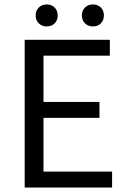

<svg xmlns="http://www.w3.org/2000/svg" viewBox="-20 -833 567 853"><path d="M89.7 0V-656.3H468V-585.6H173.2V-380H421.9V-309.3H173.2V-70.7H478V0ZM187.4 -715.5Q166.6 -715.5 152.5 -729.1Q138.4 -742.8 138.4 -764.4Q138.4 -786 152.5 -799.7Q166.6 -813.3 187.4 -813.3Q209.1 -813.3 222.7 -799.7Q236.3 -786 236.3 -764.4Q236.3 -742.8 222.7 -729.1Q209.1 -715.5 187.4 -715.5ZM392.6 -715.5Q371.9 -715.5 357.8 -729.1Q343.7 -742.8 343.7 -764.4Q343.7 -786 357.8 -799.7Q371.9 -813.3 392.6 -813.3Q414.4 -813.3 428 -799.7Q441.6 -786 441.6 -764.4Q441.6 -742.8 428 -729.1Q414.4 -715.5 392.6 -715.5Z"/></svg>

Font: SourceSans3VF
Style: Regular
Weight: 200
Designer: Paul D. Hunt
Foundry: Adobe
Version: Version 3.052;hotconv 1.1.0;makeotfexe 2.6.0